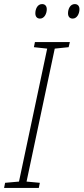

<svg xmlns="http://www.w3.org/2000/svg" viewBox="-39 -920 409 940"><path d="M317 -829C338 -829 350 -853 350 -875C350 -890 342 -900 327 -900C304 -900 294 -875 294 -855C294 -839 302 -829 317 -829ZM157 -829C178 -829 190 -853 190 -875C190 -890 182 -900 167 -900C144 -900 134 -875 134 -855C134 -839 142 -829 157 -829ZM-19 0H151L156 -25L91 -31L229 -682L297 -689L303 -714H132L127 -689L192 -682L54 -31L-14 -25Z"/></svg>

Font: Noto Sans SemiCondensed ExtraLight
Style: Italic
Weight: 200
Width: 4
Italic angle: -12°
Designer: Monotype Design Team
Foundry: Monotype Imaging Inc.
Version: Version 2.013